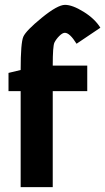

<svg xmlns="http://www.w3.org/2000/svg" viewBox="-20 -770 433 790"><path d="M15 -395V-470L65 -482Q65 -594 76 -619Q87 -644 152 -697Q217 -750 247.5 -750Q278 -750 324 -721.5Q370 -693 393 -656L295 -590Q267 -635 247 -635Q237 -635 224 -622Q211 -609 204 -595Q197 -581 197 -500H339V-395H197V0H65V-395Z"/></svg>

Font: Germania One
Style: Regular
Weight: 400
Designer: John Vargas Beltran
Foundry: John Vargas Beltran
Version: Version 1.001